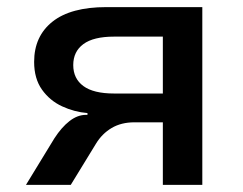

<svg xmlns="http://www.w3.org/2000/svg" viewBox="-20 -520 684 540"><path d="M53 0 133 -131Q153 -162 175.5 -179.5Q198 -197 222 -197H226V-202Q189 -205 154.5 -221Q120 -237 98 -268Q76 -299 76 -346Q76 -418 127.5 -459Q179 -500 279 -500H549V0H438V-176H358Q321 -176 294 -160Q267 -144 250 -116L179 0ZM301 -257H438V-417H301Q243 -417 214.5 -396Q186 -375 186 -337Q186 -299 214.5 -278Q243 -257 301 -257Z"/></svg>

Font: Nunito Sans 6pt SemiBold
Style: Regular
Weight: 600
Version: Version 3.101;gftools[0.9.27]